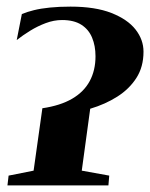

<svg xmlns="http://www.w3.org/2000/svg" viewBox="-20 -560 454 580"><path d="M2.5 0 6 -29.5 81.5 -44.5 108 -233Q162.5 -241 198 -261.8Q233.5 -282.5 251 -315Q268.5 -347.5 268.5 -390Q268.5 -421.5 258.2 -446.2Q248 -471 225.8 -485.2Q203.5 -499.5 167.5 -499.5Q143 -499.5 118.2 -490.2Q93.5 -481 71.2 -467.2Q49 -453.5 30.5 -439L46 -517.5Q61 -524 82.2 -529.2Q103.5 -534.5 131 -537.2Q158.5 -540 193 -540Q267.5 -540 316.5 -520.8Q365.5 -501.5 389.5 -470.8Q413.5 -440 413.5 -404Q413.5 -358 392 -324.5Q370.5 -291 334.2 -268Q298 -245 252.5 -231.5L227 -44.5L310 -29.5L307.5 0Z"/></svg>

Font: Merriweather 96pt
Style: Bold Italic
Weight: 700
Italic angle: -7.8°
Version: Version 2.101